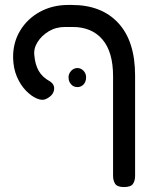

<svg xmlns="http://www.w3.org/2000/svg" viewBox="-20 -606 615 776"><path d="M481 150Q454 150 445.5 137Q437 124 437 105V-298Q437 -396 394 -446.5Q351 -497 273 -497H243Q206 -497 177 -479.5Q148 -462 131.5 -435.5Q115 -409 119 -381Q122 -345 136.5 -319.5Q151 -294 182 -277Q203 -263 198 -240.5Q193 -218 164 -205Q150 -199 128.5 -208Q107 -217 85 -239.5Q63 -262 48.5 -295.5Q34 -329 33 -372Q32 -433 61 -481.5Q90 -530 141 -558Q192 -586 256 -586H270Q391 -586 458.5 -512.5Q526 -439 526 -301V106Q526 124 517.5 137Q509 150 481 150ZM293 -254Q277 -254 267 -265.5Q257 -277 257 -294Q257 -308 267.5 -319.5Q278 -331 293 -331Q307 -331 317.5 -320Q328 -309 328 -294Q328 -276 318 -265Q308 -254 293 -254Z"/></svg>

Font: Fredoka
Style: Regular
Weight: 400
Designer: Ben Nathan
Foundry: Milena B. Brandão, Ben Nathan
Version: Version 2.001